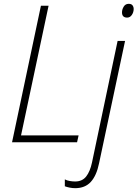

<svg xmlns="http://www.w3.org/2000/svg" viewBox="-20 -744 719 1004"><path d="M43 0 194 -714H234L90 -36H391L383 0ZM645 -652Q618 -652 618 -679Q618 -695 627 -709.5Q636 -724 653 -724Q667 -724 673 -716Q679 -708 679 -697Q679 -680 669.5 -666Q660 -652 645 -652ZM373 240Q359 240 344 237Q329 234 319 230V194Q330 200 345 202.5Q360 205 373 205Q410 205 430.5 179Q451 153 461 106L595 -530H634L498 110Q485 174 455 207Q425 240 373 240Z"/></svg>

Font: Noto Sans Disp ExtLt
Style: Italic
Weight: 200
Italic angle: -12°
Designer: Monotype Design Team
Foundry: Monotype Imaging Inc.
Version: Version 2.000;GOOG;noto-source:20170915:90ef993387c0